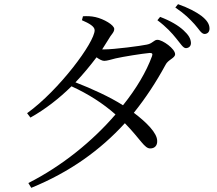

<svg xmlns="http://www.w3.org/2000/svg" viewBox="-20 -835 1040 921"><path d="M709 -565C682 -491 634 -410 570 -330C507 -370 422 -409 342 -440C378 -478 412 -519 443 -560C457 -550 470 -543 480 -543C494 -543 514 -550 535 -555C570 -563 663 -578 698 -581C709 -581 714 -578 709 -565ZM470 -598C480 -613 490 -629 499 -644C513 -670 528 -679 528 -696C528 -715 478 -744 438 -753C416 -758 396 -758 378 -757L373 -738C408 -723 434 -708 434 -690C434 -632 264 -403 110 -292L126 -271C196 -310 263 -362 323 -421C404 -384 474 -339 534 -286C425 -159 278 -39 116 43L130 66C316 -10 461 -115 579 -244C655 -166 673 -122 701 -123C722 -123 735 -137 734 -159C734 -197 683 -248 622 -294C679 -365 729 -441 774 -524C786 -549 820 -556 820 -575C820 -601 760 -644 735 -644C718 -644 712 -626 684 -621C657 -615 528 -598 480 -598ZM735 -738C778 -706 805 -676 825 -651C846 -626 858 -604 872 -604C887 -605 896 -614 896 -629C895 -650 885 -667 860 -690C835 -713 798 -735 748 -754ZM821 -799C868 -767 890 -744 913 -719C935 -695 945 -672 962 -672C976 -673 985 -682 985 -698C985 -719 973 -738 946 -759C920 -778 885 -797 834 -815Z"/></svg>

Font: Source Han Serif K
Style: Regular
Weight: 400
Designer: Ryoko NISHIZUKA 西塚涼子 (kana & ideographs); Frank Grießhammer (Latin, Greek & Cyrillic); Wenlong ZHANG 张文龙 (bopomofo); San
Foundry: Adobe Systems Incorporated
Version: Version 1.001;PS 1.001;hotconv 16.6.54;makeotf.lib2.5.65590